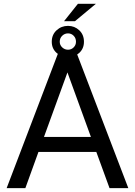

<svg xmlns="http://www.w3.org/2000/svg" viewBox="-20 -967 692 987"><path d="M543 0 475.1 -186H177.7L110.4 0H14.2L285.2 -710.9H367.7L639.6 0ZM206.1 -263.2H447.3L326.7 -594.7ZM309.1 -857.9 380.4 -947.3H472.7L365.2 -857.9ZM246.1 -752.4Q246.1 -788.6 270.8 -811.3Q295.4 -834 329.6 -834Q363.3 -834 387.5 -811.3Q411.6 -788.6 411.6 -752.4Q411.6 -717.3 387.5 -695.1Q363.3 -672.9 329.6 -672.9Q295.4 -672.9 270.8 -695.1Q246.1 -717.3 246.1 -752.4ZM287.1 -752.4Q287.1 -735.4 299.8 -723.4Q312.5 -711.4 329.6 -711.4Q346.7 -711.4 358.6 -723.4Q370.6 -735.4 370.6 -752.4Q370.6 -771 358.6 -783.2Q346.7 -795.4 329.6 -795.4Q312.5 -795.4 299.8 -783.2Q287.1 -771 287.1 -752.4Z"/></svg>

Font: Vazirmatn RD
Style: Regular
Weight: 400
Designer: Saber Rastikerdar
Foundry: Saber Rastikerdar
Version: Version 32.102